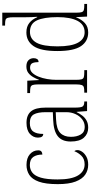

<svg xmlns="http://www.w3.org/2000/svg" viewBox="435 -1236 810 1721"><g transform="rotate(-90 840.5 -375.0)"><path d="M225 10Q175 10 136 -16.5Q97 -43 74 -103Q51 -163 51 -263Q51 -371 73 -432Q95 -493 134 -518Q173 -543 223 -543Q285 -543 319.5 -512.5Q354 -482 354 -438Q354 -418 343.5 -409.5Q333 -401 316 -401Q316 -452 294.5 -482.5Q273 -513 222 -513Q183 -513 154 -490.5Q125 -468 109 -414Q93 -360 93 -264Q93 -140 129 -81Q165 -22 228 -22Q277 -22 305 -50.5Q333 -79 346 -114Q356 -105 356 -85Q356 -66 341 -44Q326 -22 297 -6Q268 10 225 10Z M556 10Q502 10 467.5 -28.5Q433 -67 433 -147Q433 -225 480.5 -262.5Q528 -300 627 -304L696 -307V-371Q696 -442 676 -477.5Q656 -513 599 -513Q545 -513 523 -483Q501 -453 501 -393Q468 -393 468 -441Q468 -482 501.5 -512.5Q535 -543 601 -543Q670 -543 703.5 -502.5Q737 -462 737 -372V-107Q737 -54 747.5 -39.5Q758 -25 789 -25H792V0H706L699 -93H696Q683 -66 665 -42.5Q647 -19 620.5 -4.5Q594 10 556 10ZM563 -21Q602 -21 632 -44Q662 -67 679 -104.5Q696 -142 696 -186V-281L631 -278Q544 -274 509.5 -240Q475 -206 475 -145Q475 -92 496 -56.5Q517 -21 563 -21Z M871 0V-25H877Q905 -25 919.5 -29Q934 -33 939.5 -49Q945 -65 945 -100V-438Q945 -472 939.5 -487.5Q934 -503 919 -507Q904 -511 873 -511H867V-536H978L984 -431H986Q996 -458 1011 -484Q1026 -510 1048.5 -527Q1071 -544 1106 -544Q1143 -544 1161.5 -525.5Q1180 -507 1180 -479Q1180 -460 1172 -447.5Q1164 -435 1145 -435Q1145 -469 1135.5 -490Q1126 -511 1094 -511Q1068 -511 1048 -490Q1028 -469 1014 -434Q1000 -399 993 -357.5Q986 -316 986 -276V-99Q986 -64 991 -48.5Q996 -33 1011 -29Q1026 -25 1054 -25H1073V0Z M1410 10Q1332 10 1288 -54.5Q1244 -119 1244 -267Q1244 -415 1288 -479.5Q1332 -544 1411 -544Q1463 -544 1496 -517.5Q1529 -491 1547 -447H1551Q1549 -471 1548 -497Q1547 -523 1547 -548V-656Q1547 -693 1542 -710Q1537 -727 1523 -731Q1509 -735 1482 -735H1472V-760H1588V-93Q1588 -62 1593 -47.5Q1598 -33 1612.5 -29Q1627 -25 1655 -25H1666V0H1553L1548 -98H1546Q1527 -49 1494.5 -19.5Q1462 10 1410 10ZM1413 -22Q1481 -22 1514.5 -85.5Q1548 -149 1548 -265Q1548 -386 1519 -449Q1490 -512 1416 -512Q1351 -512 1318.5 -453Q1286 -394 1286 -265Q1286 -140 1319.5 -80.5Q1353 -21 1413 -22Z"/></g></svg>

Font: Noto Serif Condensed ExtraLight
Style: Regular
Weight: 200
Width: 3
Designer: Monotype Design Team
Foundry: Monotype Imaging Inc.
Version: Version 2.013; ttfautohint (v1.8.4.7-5d5b)